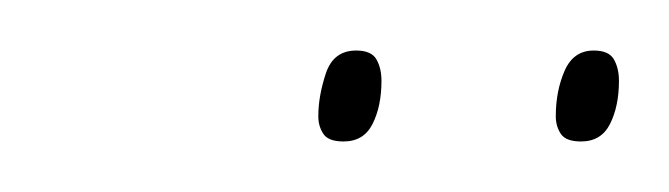

<svg xmlns="http://www.w3.org/2000/svg" viewBox="-20 -732 265 76"><path d="M210 -676Q204 -676 202 -679Q200 -682 200 -686Q200 -696 203.5 -704Q207 -712 215 -712Q221 -712 223 -708.5Q225 -705 225 -700Q225 -690 221.5 -683Q218 -676 210 -676ZM116 -676Q110 -676 108 -679Q106 -682 106 -686Q106 -694 109 -703Q112 -712 121 -712Q127 -712 129 -708.5Q131 -705 131 -700Q131 -690 127.5 -683Q124 -676 116 -676Z"/></svg>

Font: Georama ExtraCondensed Thin
Style: Italic
Weight: 100
Width: 2
Italic angle: -9°
Designer: Jean-Baptiste Levee
Foundry: Production Type
Version: Version 1.001